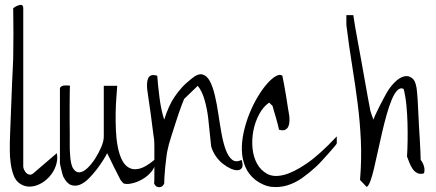

<svg xmlns="http://www.w3.org/2000/svg" viewBox="-20 -713 1817 801"><path d="M21 -82V-115Q21 -124 22 -151.5Q23 -179 24.5 -215Q26 -251 27.5 -292Q29 -333 30.5 -369Q32 -405 33.5 -431.5Q35 -458 35 -467Q35 -480 35.5 -509.5Q36 -539 36 -573Q36 -607 35.5 -636.5Q35 -666 35 -679Q47 -688 56 -690Q64 -694 70.5 -692Q77 -690 77 -679V-18Q77 -12 81 -4Q85 4 90 9Q95 14 103 15.5Q111 17 119 10L217 -74Q221 -55 216.5 -34.5Q212 -14 201 4Q190 22 174 36Q158 50 139 58Q120 66 100.5 65.5Q81 65 63 53Q45 41 36.5 17.5Q28 -6 24.5 -32.5Q21 -59 21 -82Z M230 -32V-342Q230 -349 236 -352.5Q242 -356 249 -356.5Q256 -357 263 -356.5Q270 -356 272 -355Q271 -344 271 -322.5Q271 -301 270.5 -273Q270 -245 270.5 -214.5Q271 -184 271 -156V-106Q271 -84 272 -74Q274 -28 285 -10.5Q296 7 311.5 6Q327 5 344.5 -11.5Q362 -28 377 -51.5Q392 -75 402.5 -99.5Q413 -124 413 -144V-355H469Q468 -336 465.5 -306Q463 -276 462.5 -241Q462 -206 463.5 -170Q465 -134 471 -102Q477 -70 488.5 -46.5Q500 -23 518.5 -13Q537 -3 562.5 -9.5Q588 -16 624 -46Q631 -25 618 -5.5Q605 14 584 28.5Q563 43 538.5 50Q514 57 497 53Q495 52 490 46.5Q485 41 483 38Q480 32 472 16.5Q464 1 455 -17Q446 -35 438.5 -51Q431 -67 427 -74Q423 -65 411.5 -46.5Q400 -28 384 -7Q368 14 350 32Q332 50 313.5 57.5Q295 65 277 59Q259 53 244 24Q243 22 240.5 13.5Q238 5 236 -4Q234 -13 232 -21Q230 -29 230 -32Z M624 16V-94Q624 -120 623 -131Q622 -135 620 -151Q618 -167 615 -189.5Q612 -212 609 -236Q606 -260 602.5 -281.5Q599 -303 597 -319.5Q595 -336 594 -342Q593 -353 593.5 -365Q594 -377 598 -386Q602 -395 610.5 -398.5Q619 -402 636 -397Q637 -380 639.5 -357Q642 -334 645 -309Q648 -284 653 -259.5Q658 -235 665 -214Q675 -245 685.5 -268Q696 -291 709 -310Q722 -329 738 -347Q754 -365 777 -383Q805 -407 824 -402.5Q843 -398 855.5 -374.5Q868 -351 876.5 -314.5Q885 -278 891 -237Q897 -196 904 -157Q911 -118 921.5 -89Q932 -60 948 -47Q964 -34 988 -46Q995 -24 990 -14Q985 -4 972 -3Q959 -2 942.5 -9.5Q926 -17 909.5 -30Q893 -43 880 -62Q867 -81 861 -102Q859 -116 856 -149.5Q853 -183 848.5 -221Q844 -259 833.5 -296Q823 -333 805 -355L748 -300Q746 -296 736.5 -270.5Q727 -245 716 -211Q705 -177 694 -142.5Q683 -108 679 -87Q677 -80 674.5 -60.5Q672 -41 669.5 -18Q667 5 666 25Q665 45 665 53Q658 68 644 68Q630 68 623 53Q624 42 624 16Z M1158 -397Q1160 -388 1164.5 -364Q1169 -340 1173.5 -312.5Q1178 -285 1181.5 -261.5Q1185 -238 1187 -229Q1188 -219 1187.5 -207Q1187 -195 1183 -185.5Q1179 -176 1169.5 -171.5Q1160 -167 1144 -172Q1143 -178 1139.5 -191.5Q1136 -205 1131.5 -221Q1127 -237 1122.5 -251.5Q1118 -266 1117 -271L1103 -285Q1078 -268 1061 -236Q1044 -204 1037 -167.5Q1030 -131 1033.5 -94.5Q1037 -58 1052.5 -30Q1068 -2 1095 12.5Q1122 27 1163 17Q1204 7 1259 -30.5Q1314 -68 1385 -144V-115Q1385 -113 1375 -101Q1365 -89 1351 -73.5Q1337 -58 1323 -42.5Q1309 -27 1299 -18Q1272 7 1242 28.5Q1212 50 1179.5 60Q1147 70 1113.5 66.5Q1080 63 1046 38Q1017 15 1003.5 -17Q990 -49 989 -86Q988 -123 997 -163Q1006 -203 1021 -240Q1036 -277 1055.5 -309.5Q1075 -342 1094.5 -364Q1114 -386 1131 -395.5Q1148 -405 1158 -397Z M1425 -609Q1425 -611 1425 -617Q1425 -623 1425 -629.5Q1425 -636 1425 -642Q1425 -648 1425 -650H1454Q1456 -635 1461 -604.5Q1466 -574 1473.5 -535Q1481 -496 1488.5 -453Q1496 -410 1503 -371.5Q1510 -333 1515.5 -302Q1521 -271 1524 -257Q1524 -254 1526 -248Q1528 -242 1530 -235.5Q1532 -229 1534.5 -223Q1537 -217 1538 -214Q1540 -221 1547.5 -237Q1555 -253 1564 -271Q1573 -289 1581.5 -304.5Q1590 -320 1594 -327Q1607 -350 1627 -370Q1647 -390 1666.5 -394.5Q1686 -399 1701.5 -385Q1717 -371 1720 -327Q1721 -317 1722.5 -295Q1724 -273 1725 -245Q1726 -217 1728 -186.5Q1730 -156 1731.5 -128Q1733 -100 1734 -78.5Q1735 -57 1735 -46Q1744 -35 1748.5 -20Q1753 -5 1749 10Q1733 15 1721 9Q1709 3 1701 -9Q1693 -21 1687.5 -35.5Q1682 -50 1678 -60Q1680 -91 1680.5 -127Q1681 -163 1680 -200Q1679 -237 1675.5 -273.5Q1672 -310 1664 -342Q1650 -349 1637.5 -336Q1625 -323 1614 -296.5Q1603 -270 1593 -234.5Q1583 -199 1574 -160Q1565 -121 1556.5 -82Q1548 -43 1540.5 -11Q1533 21 1525.5 41.5Q1518 62 1510 67L1482 38Q1489 -48 1485.5 -126Q1482 -204 1472 -282Q1462 -360 1449 -440Q1436 -520 1425 -609Z"/></svg>

Font: Liu Jian Mao Cao
Style: Regular
Weight: 400
Designer: ZhongQi
Foundry: ZhongQi
Version: Version 1.001